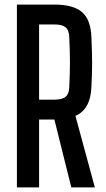

<svg xmlns="http://www.w3.org/2000/svg" viewBox="-20 -820 464 840"><path d="M54 0V-800H218Q302 -800 340 -766Q378 -732 380 -654Q383 -591 383 -544Q383 -497 380 -442Q377 -342 310 -313L395 0H292L218 -297H151V0ZM151 -384H217Q252 -384 267 -396.5Q282 -409 283 -438Q286 -498 286 -548Q286 -598 283 -658Q282 -688 267 -700.5Q252 -713 218 -713H151Z"/></svg>

Font: Big Shoulders Text SemiBold
Style: Regular
Weight: 600
Designer: Patric King
Foundry: XO Type Co
Version: Version 1.000; ttfautohint (v1.8.2)